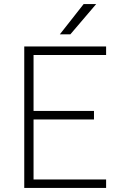

<svg xmlns="http://www.w3.org/2000/svg" viewBox="-20 -930 600 950"><path d="M100 -700H505V-658H146V-381H445V-339H146V-42H505V0H100ZM394 -910H456L328 -760H276Z"/></svg>

Font: Retni Sans Light
Style: Regular
Weight: 300
Designer: Vitaly Kuzmin
Foundry: ParaType Ltd.
Version: Version 1.00;March 2, 2019;FontCreator 11.5.0.2425 64-bit; t